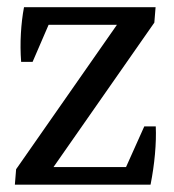

<svg xmlns="http://www.w3.org/2000/svg" viewBox="-20 -503 473 523"><path d="M20.5 0 23.9 -42 332 -483.4H403.8L400.4 -441.4L92.3 0ZM20.5 0 80.6 -47.9H390.6L389.6 0ZM37.6 -334.5Q34.7 -373 36.9 -411.6Q39.1 -450.2 45.4 -483.4L121.1 -455.6L68.8 -334.5ZM44.9 -435.5 45.4 -483.4H403.8L344.2 -435.5ZM404.3 -158.7Q405.8 -124 402.1 -83Q398.4 -42 390.1 0L315.4 -30.3L373 -158.7Z"/></svg>

Font: Markazi Text
Style: Regular
Weight: 400
Designer: Borna Izadpanah (Arabic designer), Fiona Ross (Arabic design director) and Florian Runge (Latin designer)
Foundry: Borna Izadpanah and Florian Runge
Version: Version 1.000